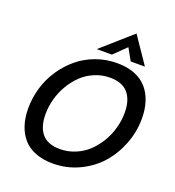

<svg xmlns="http://www.w3.org/2000/svg" viewBox="-160 -1035 1067 1171"><g transform="rotate(20 373.0 -450.0)"><path d="M329.1 -737.8 524.4 -910.2 641.6 -737.8H549.3L506.3 -814.9L427.2 -737.8ZM314.5 9.8Q250 9.8 200.7 -9.8Q151.4 -29.3 120.8 -64.9Q90.3 -100.6 75 -148.7Q59.6 -196.8 59.6 -256.3Q59.6 -325.2 79.3 -391.4Q99.1 -457.5 136.5 -512.9Q173.8 -568.4 224.4 -610.6Q274.9 -652.8 340.1 -676.5Q405.3 -700.2 477.1 -700.2Q542 -700.2 591.3 -680.7Q640.6 -661.1 671.4 -625.2Q702.1 -589.4 717.5 -541Q732.9 -492.7 732.9 -433.1Q732.9 -346.7 701.4 -266.1Q669.9 -185.5 615.5 -124.5Q561 -63.5 482.4 -26.9Q403.8 9.8 314.5 9.8ZM325.2 -87.9Q377.4 -87.9 424.8 -107.7Q472.2 -127.4 507.6 -161.1Q543 -194.8 569.1 -238.8Q595.2 -282.7 608.6 -332.3Q622.1 -381.8 622.1 -431.6Q622.1 -512.2 584.2 -557.1Q546.4 -602.1 465.8 -602.1Q413.6 -602.1 366.2 -582Q318.8 -562 283.9 -528.1Q249 -494.1 223.1 -450.2Q197.3 -406.2 184.1 -356.7Q170.9 -307.1 170.9 -257.8Q170.9 -177.2 208.3 -132.6Q245.6 -87.9 325.2 -87.9Z"/></g></svg>

Font: HK Grotesk SemiBold Italic
Style: Regular
Weight: 600
Italic angle: -13°
Designer: Alfredo Marco Pradil and Stefan Peev
Foundry: Hanken Design Co.
Version: Version 1.000;PS 001.000;hotconv 1.0.88;makeotf.lib2.5.64775